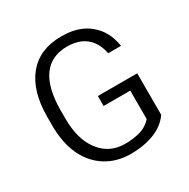

<svg xmlns="http://www.w3.org/2000/svg" viewBox="-169 -897 1040 1059"><g transform="rotate(-30 351.5 -367.0)"><path d="M619.1 -357.7H368.3V-294.2H530.5H538V-286.6V-116.4V-113.4L536 -110.8C517.4 -90.2 493.7 -75.1 465 -66.5C451.4 -62.5 436.3 -59.4 420.2 -57.4C403.5 -54.9 386.4 -53.9 367.8 -53.9C301.3 -53.9 248.4 -79.6 209.1 -131.5C170.3 -182.4 151.1 -251.4 151.1 -337.5V-399C151.6 -443.8 156.2 -483.1 164.7 -517.9C173.3 -552.6 185.9 -581.9 203 -606C237.8 -654.9 289.2 -679.1 356.7 -679.1C389.4 -679.1 418.1 -673.6 442.8 -663C467 -651.9 487.2 -635.8 502.8 -614.1C518.4 -592.4 529.5 -565.2 536 -533.5H617.6C612.1 -566.2 603 -595.5 589.4 -621.2C575.8 -646.9 557.7 -668.5 536 -686.6C521.4 -699.2 504.8 -709.8 486.6 -718.4C468 -727 448.4 -733 426.7 -737.5C405 -741.6 381.4 -743.6 356.2 -743.6C265 -743.6 194.5 -713.4 144.6 -653.4C94.2 -592.4 69 -506.8 69 -396V-331C69.5 -308.3 71 -286.1 74.1 -265.5C76.6 -244.3 81.1 -224.2 86.6 -205C92.2 -185.9 98.7 -167.8 107.3 -150.6C132 -99.2 167.3 -59.4 212.1 -31.7C256.9 -4 308.8 10.1 367.3 10.1C425.2 10.1 476.1 1 519.9 -16.6C561.7 -33.2 595 -58.9 619.1 -93.2Z"/></g></svg>

Font: Vazir FD Light
Style: Regular
Weight: 300
Foundry: DejaVu fonts team - Redesigned by Saber Rastikerdar
Version: Version 21.10;October 20, 2019;FontCreator 12.0.0.2547 64-bi